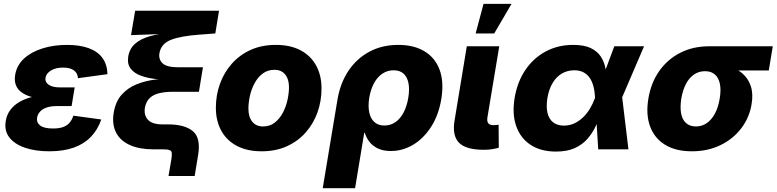

<svg xmlns="http://www.w3.org/2000/svg" viewBox="-20 -784 4077 1008"><path d="M238.8 10.3Q166 10.3 111.3 -8.3Q56.6 -26.9 29.1 -62.5Q1.5 -98.1 10.3 -149.4Q15.6 -182.1 34.7 -207.5Q53.7 -232.9 85 -250.5Q116.2 -268.1 158.9 -277.3Q201.7 -286.6 254.4 -286.6H365.7L356 -227.1H277.3Q247.6 -227.1 225.6 -219.7Q203.6 -212.4 190.9 -198.7Q178.2 -185.1 174.8 -167Q170.4 -141.1 190.7 -125.2Q210.9 -109.4 258.3 -109.4Q289.6 -109.4 310.5 -116.7Q331.5 -124 344.7 -139.2Q357.9 -154.3 365.2 -176.8L511.7 -156.7Q493.2 -103 457.3 -65.7Q421.4 -28.3 367.2 -9Q313 10.3 238.8 10.3ZM251.5 -263.2Q201.2 -263.2 163.1 -271Q125 -278.8 99.9 -294.7Q74.7 -310.5 64.5 -334.5Q54.2 -358.4 59.6 -390.6Q67.9 -441.4 106.2 -476.6Q144.5 -511.7 203.4 -530Q262.2 -548.3 331.5 -548.3Q398.4 -548.3 445.6 -531.2Q492.7 -514.2 517.8 -479.7Q543 -445.3 543.9 -394.5L389.2 -373.5Q388.2 -399.4 368.4 -414.3Q348.6 -429.2 311.5 -429.2Q272 -429.2 247.1 -413.6Q222.2 -397.9 218.8 -375.5Q215.3 -353 235.6 -339.1Q255.9 -325.2 293.9 -325.2H372.1L361.8 -263.2Z M864.7 140.1 879.4 54.2Q883.3 30.3 881.8 18.8Q880.4 7.3 869.6 3.7Q858.9 0 833.5 0H785.2Q711.9 0 661.9 -22.5Q611.8 -44.9 589.6 -87.6Q567.4 -130.4 576.7 -190.9Q586.4 -251 618.9 -287.1Q651.4 -323.2 697.5 -341.6Q743.7 -359.9 794.7 -366.2Q845.7 -372.6 892.6 -372.6L891.6 -364.3Q847.2 -364.3 802.5 -368.7Q757.8 -373 721.9 -385.7Q686 -398.4 666.5 -422.9Q647 -447.3 653.3 -487.8Q660.2 -528.8 689.2 -554.4Q718.3 -580.1 766.6 -593.8Q814.9 -607.4 878.9 -613.8L883.3 -607.4L668 -599.6L689.5 -727.5H1129.9L1110.4 -608.4L1026.9 -602.1Q930.2 -595.2 878.4 -575.2Q826.7 -555.2 817.4 -506.8Q811 -473.6 833 -452.1Q855 -430.7 917 -430.7H1045.4L1024.4 -302.2H889.6Q848.6 -302.2 817.6 -295.2Q786.6 -288.1 767.1 -270.3Q747.6 -252.4 741.2 -220.7Q733.9 -181.2 755.9 -156Q777.8 -130.9 834.5 -130.9H862.8Q950.2 -130.9 992.7 -95.2Q1035.2 -59.6 1020 30.8L1002 140.1Z M1353.5 10.3Q1277.3 10.3 1223.6 -18.1Q1169.9 -46.4 1141.6 -97.9Q1113.3 -149.4 1113.3 -218.3Q1113.3 -284.7 1134.8 -344Q1156.2 -403.3 1197 -449.5Q1237.8 -495.6 1295.9 -522Q1354 -548.3 1428.2 -548.3Q1504.4 -548.3 1557.9 -520Q1611.3 -491.7 1639.6 -440.2Q1668 -388.7 1668 -319.3Q1668 -253.9 1647 -194.6Q1626 -135.3 1585.4 -89.1Q1544.9 -43 1486.6 -16.4Q1428.2 10.3 1353.5 10.3ZM1360.8 -120.1Q1397 -120.1 1422.9 -140.6Q1448.7 -161.1 1465.3 -192.9Q1481.9 -224.6 1489.5 -260Q1497.1 -295.4 1497.1 -325.2Q1497.1 -354.5 1488 -375Q1479 -395.5 1462.2 -406.5Q1445.3 -417.5 1420.9 -417.5Q1384.8 -417.5 1358.6 -397.5Q1332.5 -377.4 1315.9 -345.9Q1299.3 -314.5 1291.7 -279.3Q1284.2 -244.1 1284.2 -213.9Q1284.2 -170.4 1304.2 -145.3Q1324.2 -120.1 1360.8 -120.1Z M1674.3 204.1 1751 -256.8Q1765.1 -345.2 1808.3 -410.6Q1851.6 -476.1 1918.5 -512.2Q1985.4 -548.3 2071.3 -548.3Q2152.3 -548.3 2208.3 -514.9Q2264.2 -481.4 2287.8 -418Q2311.5 -354.5 2296.9 -264.2Q2282.7 -179.2 2243.2 -117.9Q2203.6 -56.6 2148.7 -23.9Q2093.8 8.8 2031.7 8.8Q1991.7 8.8 1963.9 -4.6Q1936 -18.1 1919.4 -39.6Q1902.8 -61 1895.5 -86.4H1892.1L1844.2 204.1ZM1998 -125Q2030.8 -125 2056.4 -143.1Q2082 -161.1 2099.1 -193.8Q2116.2 -226.6 2123.5 -271Q2130.9 -314.9 2124.5 -347.4Q2118.2 -379.9 2098.6 -397.5Q2079.1 -415 2046.4 -415Q2014.2 -415 1987.8 -397.5Q1961.4 -379.9 1943.8 -347.7Q1926.3 -315.4 1918.5 -271Q1911.6 -227.1 1918.5 -194.1Q1925.3 -161.1 1945.6 -143.1Q1965.8 -125 1998 -125Z M2520 2.4Q2426.8 2.4 2390.1 -34.4Q2353.5 -71.3 2366.2 -149.9L2430.7 -541H2601.1L2539.1 -168.5Q2535.6 -147.5 2543.2 -137.2Q2550.8 -127 2571.3 -127Q2581.1 -127 2587.2 -127.7Q2593.3 -128.4 2597.7 -129.4L2598.6 -8.3Q2586.9 -4.9 2566.4 -1.2Q2545.9 2.4 2520 2.4ZM2477.1 -608.4 2518.6 -763.7H2665.5L2574.7 -608.4Z M2898.9 11.7Q2819.3 11.7 2765.9 -23.4Q2712.4 -58.6 2690.2 -121.6Q2668 -184.6 2681.6 -269Q2695.8 -354 2738 -416.5Q2780.3 -479 2844.7 -513.7Q2909.2 -548.3 2989.3 -548.3Q3046.9 -548.3 3081.5 -531.5Q3116.2 -514.6 3134 -487.3Q3151.9 -460 3158.2 -427.7Q3164.6 -395.5 3166 -365.2H3214.8L3246.1 -275.9L3279.3 0H3120.6L3104 -272Q3102.5 -303.7 3095.7 -330.1Q3088.9 -356.4 3075.9 -375.2Q3063 -394 3043 -404.5Q3022.9 -415 2995.1 -415Q2958.5 -415 2929.4 -397.7Q2900.4 -380.4 2881.1 -348.1Q2861.8 -315.9 2854 -270Q2846.7 -224.6 2854.2 -191.9Q2861.8 -159.2 2883.8 -141.8Q2905.8 -124.5 2940.9 -124.5Q2969.7 -124.5 2994.6 -136Q3019.5 -147.5 3040 -167Q3060.5 -186.5 3076.7 -212.9Q3092.8 -239.3 3103.5 -269L3205.1 -541H3361.3L3244.6 -269L3184.1 -182.1H3133.8Q3121.6 -151.4 3105.5 -117.7Q3089.4 -84 3063.5 -54.4Q3037.6 -24.9 2997.8 -6.6Q2958 11.7 2898.9 11.7Z M3612.3 10.3Q3527.3 10.3 3471.7 -23.9Q3416 -58.1 3393.1 -120.1Q3370.1 -182.1 3383.8 -265.6Q3397.5 -349.1 3440.9 -410.9Q3484.4 -472.7 3551.3 -506.8Q3618.2 -541 3703.1 -541H4037.1L4016.1 -414.1H3780.3L3681.2 -410.2Q3648.9 -410.2 3623.5 -392.8Q3598.1 -375.5 3581.3 -343.5Q3564.5 -311.5 3556.6 -265.6Q3549.8 -221.2 3555.9 -188.5Q3562 -155.8 3581.8 -137.9Q3601.6 -120.1 3633.8 -120.1Q3665.5 -120.1 3690.9 -137.9Q3716.3 -155.8 3733.6 -188.2Q3751 -220.7 3758.3 -265.6Q3766.1 -311.5 3759.5 -343.5Q3752.9 -375.5 3733.4 -392.8Q3713.9 -410.2 3681.6 -410.2L3689 -453.6Q3748.5 -453.6 3796.4 -440.2Q3844.2 -426.8 3876.2 -399.7Q3908.2 -372.6 3921.6 -332Q3935.1 -291.5 3925.8 -236.8Q3914.6 -167.5 3872.3 -111.3Q3830.1 -55.2 3763.4 -22.5Q3696.8 10.3 3612.3 10.3Z"/></svg>

Font: Inter 17pt ExtraBold
Style: Italic
Weight: 800
Italic angle: -9.3988°
Version: Version 4.001;git-66647c0bb